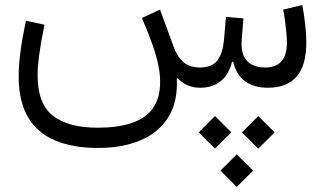

<svg xmlns="http://www.w3.org/2000/svg" viewBox="-20 -345 1275 755"><path d="M847 325.9 911 390.1 975.3 325.9 911 261.8ZM931.6 175.5 995.6 239.7 1059.9 175.5 995.6 111.4ZM761.4 175.5 825.4 239.7 889.7 175.5 825.4 111.4ZM767.9 0Q815.6 0 847.8 -25.9Q880.1 -51.8 892.3 -101.7H897.1Q908.7 -51.6 943.3 -25.8Q977.9 0 1033.1 0Q1108.2 0 1146.3 -43.7Q1184.5 -87.5 1184.5 -178.4Q1184.5 -209.6 1180 -250Q1175.6 -290.5 1168.6 -325.1L1093.7 -307.3Q1097.7 -287 1100.9 -262.2Q1104.1 -237.4 1106.2 -214.9Q1108.3 -192.3 1108.3 -177.8Q1108.3 -79.5 1022.5 -79.5Q975.3 -79.5 950.5 -106.4Q925.6 -133.2 930.7 -189.9L937.2 -272.6L868.5 -278.3L861.1 -192Q855.8 -132.2 833.6 -105.9Q811.4 -79.5 767.4 -79.5Q726.6 -79.5 702.4 -99.7Q678.2 -119.9 665 -155.7L609.2 -307.4L538 -274.2Q564.7 -212.5 580.3 -167.3Q595.9 -122.1 602.8 -87.7Q609.7 -53.3 609.7 -23.7Q609.7 41.8 580.6 81.6Q551.5 121.4 496.5 139.3Q441.6 157.2 364.4 157.2Q248.7 157.2 188.3 110.3Q127.9 63.3 127.9 -49.3Q127.9 -81.6 133.7 -126.8Q139.6 -172 154.8 -247.7L81.9 -263.5Q66.6 -190.5 60 -138.2Q53.4 -85.8 53.4 -45.6Q53.4 53.2 89.9 115.5Q126.4 177.7 196.3 207.2Q266.2 236.8 366.2 236.8Q459.9 236.8 530.9 207.4Q602 178 640.8 117.6Q679.5 57.2 675.4 -35.8L678.3 -38.1Q694.5 -19.7 716.8 -9.9Q739.1 0 767.9 0Z"/></svg>

Font: Estedad VF
Style: Regular
Weight: 100
Designer: Amin Abedi
Version: Version 7.3